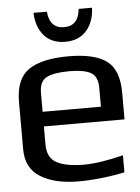

<svg xmlns="http://www.w3.org/2000/svg" viewBox="-51 -720 564 771"><g transform="rotate(-5 231.0 -335.0)"><path d="M238 -494Q342 -494 391 -458Q440 -422 440 -329V-222H115V-149Q115 -95 153 -75Q191 -55 262 -55Q326 -55 421 -79V-10Q324 10 234 10Q140 10 82 -25.5Q24 -61 24 -138V-329Q24 -421 76.5 -457.5Q129 -494 238 -494ZM236 -434Q174 -434 144.5 -419Q115 -404 115 -357V-281H350V-357Q350 -403 322.5 -418.5Q295 -434 236 -434ZM349 -680Q347 -623 316 -588Q285 -553 231 -553Q176 -553 145.5 -588Q115 -623 113 -680H167Q173 -612 231 -612Q289 -612 295 -680Z"/></g></svg>

Font: Gamestation Display
Style: Regular
Weight: 400
Designer: Jonas Hecksher
Foundry: Jonas Hecksher, Playtypeª, e-types AS
Version: Version 1.003